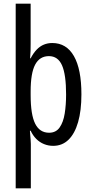

<svg xmlns="http://www.w3.org/2000/svg" viewBox="-20 -780 502 1040"><path d="M421 -269Q421 -181 403 -118.5Q385 -56 351 -23Q317 10 268 10Q242 10 218.5 0.5Q195 -9 176.5 -27.5Q158 -46 146 -72H142Q143 -58 144 -45.5Q145 -33 146 -21.5Q147 -10 147 0V240H65V-760H146V-544Q146 -524 145.5 -504Q145 -484 143 -464H146Q161 -493 179 -511.5Q197 -530 218 -538.5Q239 -547 263 -547Q340 -547 380.5 -476Q421 -405 421 -269ZM338 -268Q338 -376 316 -426Q294 -476 245 -476Q195 -476 170.5 -430Q146 -384 146 -285V-265Q146 -159 170.5 -110Q195 -61 246 -61Q283 -61 303 -89.5Q323 -118 330.5 -165Q338 -212 338 -268Z"/></svg>

Font: Noto Sans Thai ExtraCondensed
Style: Regular
Weight: 400
Width: 2
Designer: Monotype Design Team
Foundry: Monotype Imaging Inc.
Version: Version 2.002